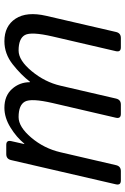

<svg xmlns="http://www.w3.org/2000/svg" viewBox="129 -682 561 859"><g transform="rotate(90 409.5 -252.5)"><path d="M50.8 -178.7 123 -490.7Q127.9 -512.7 149.9 -512.7H191.9Q213.9 -512.7 209 -490.7L143.1 -207Q121.1 -111.8 136.7 -83.5Q152.3 -55.2 206.1 -55.2Q250 -55.2 298.6 -114Q347.2 -172.9 363.3 -242.2L420.9 -490.7Q425.8 -512.7 447.8 -512.7H489.7Q511.7 -512.7 506.8 -490.7L440.9 -207Q418.9 -111.8 434.6 -83.5Q450.2 -55.2 503.9 -55.2Q547.9 -55.2 595.9 -112.1Q644 -168.9 661.1 -242.2L718.8 -490.7Q723.6 -512.7 745.6 -512.7H787.6Q809.6 -512.7 804.7 -490.7L696.3 -22Q691.4 0 669.4 0H628.4Q606.4 0 611.3 -22L624.5 -80.6H622.6Q593.8 -45.4 550 -18.6Q506.3 8.3 462.4 8.3Q408.7 8.3 378.2 -25.6Q347.7 -59.6 347.7 -106H345.7Q314.9 -65.9 267.8 -28.8Q220.7 8.3 164.6 8.3Q96.2 8.3 63.5 -41.7Q30.8 -91.8 50.8 -178.7Z"/></g></svg>

Font: Istok
Style: Italic
Weight: 500
Italic angle: -13°
Designer: Andrey V. Panov
Foundry: Andrey V. Panov
Version: Version 1.0.3